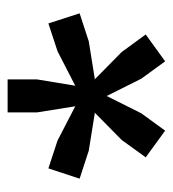

<svg xmlns="http://www.w3.org/2000/svg" viewBox="5 -853 454 504"><g transform="rotate(-90 232.0 -601.0)"><path d="M276 -579 347.5 -508.5 393.5 -445.5 323 -394.5 277.5 -457 232 -548 186.5 -457 141 -394.5 71 -445.5 116.5 -508.5 188 -579 88.5 -595 15 -619 42 -701 115 -677 205 -630.5 189 -730.5V-808H275.5V-730.5L259 -630.5L349.5 -677L422.5 -701L449 -619L375.5 -595Z"/></g></svg>

Font: Encode Sans Cnd SmBold
Style: Regular
Weight: 600
Width: 3
Designer: Multiple Designers
Foundry: Impallari Type
Version: Version 3.002; ttfautohint (v1.8.3) -l 8 -r 50 -G 200 -x 14 